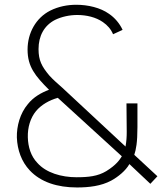

<svg xmlns="http://www.w3.org/2000/svg" viewBox="-20 -786 707 821"><path d="M567.7 -343.8H520.8L521.9 -221.9C521.9 -201 520.8 -182.3 516.7 -159.4L246.9 -410.4C227.1 -428.1 207.3 -444.8 190.6 -463.5C158.3 -502.1 144.8 -528.1 144.8 -576C144.8 -632.3 168.8 -677.1 215.6 -701C243.8 -714.6 277.1 -721.9 310.4 -721.9C350 -721.9 389.6 -712.5 419.8 -691.7C439.6 -678.1 454.2 -661.5 463.5 -639.6L504.2 -658.3C491.7 -685.4 470.8 -710.4 445.8 -727.1C409.4 -753.1 356.2 -765.6 306.2 -765.6C268.8 -765.6 230.2 -758.3 194.8 -740.6C133.3 -709.4 97.9 -644.8 97.9 -574C97.9 -501 130.2 -461.5 189.6 -402.1C156.2 -389.6 122.9 -370.8 99 -340.6C65.6 -301 51 -246.9 52.1 -197.9C54.2 -144.8 71.9 -94.8 107.3 -57.3C154.2 -7.3 225 15.6 309.4 15.6C360.4 15.6 412.5 9.4 455.2 -13.5C484.4 -29.2 517.7 -56.3 533.3 -84.4L622.9 0L653.1 -32.3L554.2 -124C561.5 -145.8 567.7 -176 567.7 -242.7ZM501 -117.7C491.7 -103.1 478.1 -81.2 434.4 -54.2C397.9 -32.3 358.3 -28.1 307.3 -28.1C242.7 -28.1 177.1 -46.9 139.6 -89.6C112.5 -117.7 100 -157.3 99 -199C97.9 -240.6 109.4 -281.2 134.4 -311.5C157.3 -338.5 190.6 -357.3 227.1 -367.7Z"/></svg>

Font: Manrope3 Thin
Style: Regular
Weight: 100
Width: 4
Designer: Mikhail Sharanda
Foundry: Mikhail Sharanda
Version: Version 3.000;PS 003.000;hotconv 1.0.88;makeotf.lib2.5.64775